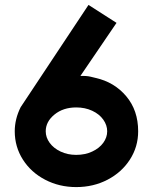

<svg xmlns="http://www.w3.org/2000/svg" viewBox="-20 -750 621 781"><path d="M416 -216Q416 -241 400 -263.5Q384 -286 355 -299.5Q326 -313 290 -313Q237 -313 201.5 -284Q166 -255 166 -216Q166 -191 182 -169Q198 -147 226.5 -133.5Q255 -120 290 -120Q326 -120 355 -133.5Q384 -147 400 -169Q416 -191 416 -216ZM64 -314 340 -730 454 -657 307 -441Q332 -442 348.5 -438Q365 -434 369 -433Q445 -416 493.5 -358.5Q542 -301 542 -216Q542 -153 508.5 -101Q475 -49 417.5 -19Q360 11 290 11Q221 11 163.5 -19Q106 -49 73 -101Q40 -153 40 -216Q40 -266 64 -314Z"/></svg>

Font: SUIT ExtraBold
Style: Regular
Weight: 800
Designer: Sunn Youn; Korean Glyphs from Source Han Sans (Sandoll Communications; Soo-young Jang, Joo-yeon Kang)
Foundry: Sunn
Version: Version 1.008